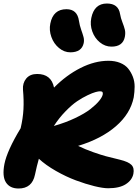

<svg xmlns="http://www.w3.org/2000/svg" viewBox="-31 -1098 787 1087"><path d="M600.1 -834Q564 -834 534.4 -858.2Q504.9 -882.3 491.5 -919.9Q478 -957.5 485.8 -996.1Q502.4 -1078.1 574.2 -1078.1Q639.6 -1078.1 648.9 -1018.1Q652.8 -995.1 662.1 -971.7Q671.4 -948.2 675.8 -930.2Q680.2 -912.1 675.8 -889.2Q664.6 -834 600.1 -834ZM367.2 -801.8Q332.5 -801.8 303 -826.2Q273.4 -850.6 259.8 -888.9Q246.1 -927.2 253.9 -964.8Q270 -1045.9 345.2 -1045.9Q406.7 -1045.9 416 -980Q419.9 -954.1 428.7 -929.4Q437.5 -904.8 441.9 -888.2Q446.3 -871.6 442.9 -854Q431.6 -801.8 367.2 -801.8ZM74.2 -30.8Q24.9 -30.8 2.7 -65.2Q-19.5 -99.6 -5.9 -169.9Q9.3 -245.6 85.9 -372.1Q99.1 -428.7 101.8 -479.7Q104.5 -530.8 99.1 -589.8Q96.2 -627.4 117.4 -653.3Q138.7 -679.2 179.2 -679.2Q259.3 -679.2 274.9 -602.1Q344.2 -672.4 424.8 -713.1Q505.4 -753.9 583 -753.9Q620.1 -753.9 648.9 -742.2Q677.7 -730.5 694.3 -710.2Q710.9 -689.9 721.2 -663.3Q731.4 -636.7 731.2 -607.2Q731 -577.6 726.1 -546.9Q707.5 -454.6 625.2 -383.3Q543 -312 411.1 -272Q452.6 -252 497.3 -236.3Q542 -220.7 568.4 -213.6Q594.7 -206.5 647.9 -193.8Q695.8 -182.1 713.1 -164.6Q730.5 -147 724.1 -113.8Q716.8 -78.1 681.2 -55.2Q645.5 -32.2 581.1 -32.2Q551.8 -32.2 502.9 -44.2Q454.1 -56.2 398.4 -76.9Q342.8 -97.7 285.4 -130.4Q228 -163.1 189 -199.2Q177.2 -158.2 167 -108.9Q150.9 -30.8 74.2 -30.8ZM534.2 -581.1Q526.4 -581.1 509.8 -576.7Q493.2 -572.3 464.4 -558.6Q435.5 -544.9 405.5 -524.7Q375.5 -504.4 339.6 -467.5Q303.7 -430.7 273.9 -384.8Q340.3 -403.8 394.8 -429.7Q449.2 -455.6 481 -480.5Q512.7 -505.4 530.3 -526.9Q547.9 -548.3 550.8 -564Q552.2 -573.2 548.8 -577.1Q545.4 -581.1 534.2 -581.1Z"/></svg>

Font: Shantell Sans Irregular Bouncy
Style: Italic
Weight: 800
Italic angle: -11.31°
Designer: Stephen Nixon, Anya Danilova, Shantell Martin
Foundry: Arrow Type
Version: Version 1.006;[9816181b4]